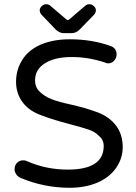

<svg xmlns="http://www.w3.org/2000/svg" viewBox="-20 -878 642 909"><path d="M242 -740 176 -809Q168 -819 168 -829Q168 -840 177.5 -849Q187 -858 198 -858Q210 -858 217 -852L293 -787Q298 -783 301 -783Q305 -783 309 -787L385 -852Q393 -858 403 -858Q415 -858 424.5 -849Q434 -840 434 -829Q434 -819 426 -809L359 -740Q341 -721 319 -721H282Q261 -721 242 -740ZM90 -119Q101 -119 108 -115Q198 -75 301 -75Q471 -75 471 -187Q471 -216 449 -234Q430 -254 401 -264Q375 -273 304 -292Q234 -310 176 -332Q117 -353 86.5 -394.5Q56 -436 56 -491Q56 -547 85 -594Q115 -642 173.5 -667Q232 -692 310 -692Q416 -692 504 -660Q532 -650 532 -620Q532 -604 520.5 -591Q509 -578 492 -578Q484 -578 477 -582Q399 -608 319 -608Q240 -608 193 -578.5Q146 -549 146 -498Q146 -463 170 -442Q191 -422 223 -409Q255 -396 320 -382Q393 -365 445 -345Q499 -324 530 -282.5Q561 -241 561 -181Q561 -128 529 -82Q497 -37 440 -13Q383 11 310 11Q188 11 77 -36Q65 -41 57 -52.5Q49 -64 49 -77Q49 -95 60.5 -107Q72 -119 90 -119Z"/></svg>

Font: 寒蝉全圆体
Style: Regular
Weight: 400
Designer: Warren2060
      Designed by Motoya company      

      [Varela Round]
      Joe Prince(Latin component); Avraham Cornf
Foundry: ChillType
Version: Version 3.200